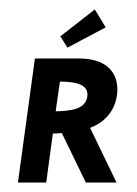

<svg xmlns="http://www.w3.org/2000/svg" viewBox="-20 -387 291 407"><path d="M54 -263 18 0H78L92 -104C98 -104 104 -104 111 -105L162 0H227L171 -116C198 -126 223 -148 228 -186C233 -225 214 -262 150 -263ZM98 -151 107 -214C141 -214 169 -208 165 -182C161 -154 127 -152 98 -151ZM108 -310 123 -286 204 -329 181 -367Z"/></svg>

Font: Hussar Tani
Style: DwaKurs
Weight: 700
Foundry: Cannot Into Space Fonts
Version: Version 0.92